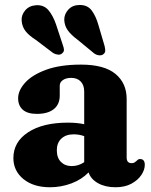

<svg xmlns="http://www.w3.org/2000/svg" viewBox="-20 -756 622 789"><path d="M35 -106.5Q35 -172.5 95.2 -212.2Q155.5 -252 259.5 -252Q297 -252 326 -245.5V-380Q326 -406 311.8 -421Q297.5 -436 272.5 -436Q251.5 -436 238.5 -427Q225.5 -418 225.5 -404V-363.5Q225.5 -327 201 -307.5Q176.5 -288 131.5 -288Q93 -288 73.8 -305Q54.5 -322 54.5 -352Q54.5 -384.5 83.5 -416.5Q112.5 -448.5 170 -469.5Q227.5 -490.5 313 -490.5Q408 -490.5 454.2 -452.5Q500.5 -414.5 500.5 -349V-108.5Q500.5 -85.5 521 -85.5Q529 -85.5 533.5 -88.8Q538 -92 542 -95.5Q544.5 -98.5 547.8 -100.5Q551 -102.5 555.5 -102.5Q575 -102.5 575 -78.5Q575 -58 560.8 -36.8Q546.5 -15.5 519.8 -1Q493 13.5 454.5 13.5Q412.5 13.5 382.8 -3.2Q353 -20 344 -47.5Q316 -18.5 273.8 -2.5Q231.5 13.5 185.5 13.5Q117.5 13.5 76.2 -20.2Q35 -54 35 -106.5ZM213.5 -138.5Q213.5 -107.5 230.5 -90.5Q247.5 -73.5 274.5 -73.5Q302.5 -73.5 326 -89.5V-196.5Q305.5 -204 282.5 -204Q251 -204 232.2 -186.5Q213.5 -169 213.5 -138.5ZM384.5 -653 409.5 -568Q412.5 -556.5 412.5 -547.8Q412.5 -539 404.5 -533Q397.5 -527.5 386.8 -528.8Q376 -530 367 -536.5L299 -592.5Q271.5 -613 258.2 -631.8Q245 -650.5 244 -675Q244 -698.5 261.2 -717Q278.5 -735.5 307 -735.5Q339.5 -736 356.8 -713Q374 -690 384.5 -653ZM210 -656.5 238 -571.5Q242 -561 242.8 -552.2Q243.5 -543.5 235.5 -537Q229 -530.5 218.5 -531.5Q208 -532.5 198.5 -538L128 -591.5Q99 -610 85 -628Q71 -646 69 -670.5Q67 -693.5 83.2 -713Q99.5 -732.5 128 -734.5Q160 -736.5 178.8 -714.5Q197.5 -692.5 210 -656.5Z"/></svg>

Font: Fraunces 9pt S050
Style: Bold
Weight: 700
Version: Version 1.000; ttfautohint (v1.8.3)